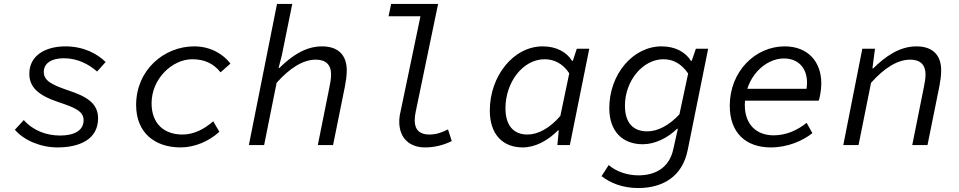

<svg xmlns="http://www.w3.org/2000/svg" viewBox="-20 -732 4840 969"><path d="M270 12C384 12 475 -30 475 -135C475 -214 412 -247 321 -277C243 -304 201 -324 201 -369C201 -412 239 -438 302 -438C374 -438 430 -406 470 -371L513 -419C472 -460 403 -498 310 -498C211 -498 128 -453 128 -360C128 -292 173 -251 274 -217C355 -190 402 -172 402 -125C402 -72 352 -48 284 -48C214 -48 147 -73 100 -126L55 -77C102 -23 186 12 270 12Z M891 12C964 12 1036 -20 1087 -67L1056 -120C1011 -80 958 -53 901 -53C811 -53 745 -105 745 -211C745 -335 850 -433 950 -433C1013 -433 1058 -411 1093 -367L1143 -411C1108 -457 1045 -498 960 -498C808 -498 667 -379 667 -202C667 -60 764 12 891 12Z M1236 0H1313L1376 -314C1442 -388 1509 -431 1574 -431C1624 -431 1651 -405 1651 -357C1651 -335 1647 -314 1642 -289L1584 0H1661L1721 -297C1726 -324 1730 -349 1730 -377C1730 -450 1691 -498 1605 -498C1520 -498 1450 -448 1390 -389H1386L1402 -451L1455 -712H1378L1236 0Z M2125 12C2173 12 2217 1 2260 -20L2241 -79C2206 -61 2178 -53 2146 -53C2102 -53 2073 -74 2073 -124C2073 -139 2075 -154 2078 -168L2191 -712H1954L1941 -650H2102L2002 -171C1997 -151 1995 -134 1995 -118C1995 -32 2050 12 2125 12Z M2618 12C2681 12 2745 -22 2796 -74H2800L2793 0H2856L2954 -486H2891L2871 -425H2867C2840 -469 2788 -498 2719 -498C2571 -498 2452 -348 2452 -174C2452 -53 2518 12 2618 12ZM2642 -53C2575 -53 2531 -95 2531 -186C2531 -316 2618 -433 2729 -433C2774 -433 2820 -413 2853 -362L2808 -147C2755 -85 2695 -53 2642 -53Z M3201 217C3323 217 3424 161 3451 24L3554 -486H3492L3471 -425H3467C3440 -469 3388 -498 3319 -498C3174 -498 3055 -357 3055 -186C3055 -70 3121 -4 3224 -4C3286 -4 3350 -36 3397 -82H3401L3378 21C3358 114 3288 153 3202 153C3148 153 3091 135 3052 101L3016 157C3060 191 3121 217 3201 217ZM3247 -69C3177 -69 3134 -110 3134 -199C3134 -324 3224 -433 3328 -433C3376 -433 3418 -412 3453 -361L3409 -155C3358 -100 3300 -69 3247 -69Z M3870 12C3955 12 4031 -21 4080 -60L4051 -112C4006 -76 3949 -49 3885 -49C3797 -49 3739 -104 3739 -202C3739 -343 3842 -437 3936 -437C4008 -437 4053 -390 4053 -314C4053 -299 4051 -283 4047 -269L4079 -284H3732L3722 -224H4112C4117 -237 4125 -277 4125 -311C4125 -419 4059 -498 3940 -498C3793 -498 3663 -373 3663 -198C3663 -62 3744 12 3870 12Z M4236 0H4313L4376 -314C4442 -388 4509 -431 4574 -431C4624 -431 4651 -405 4651 -357C4651 -335 4647 -314 4642 -289L4584 0H4661L4721 -297C4726 -324 4730 -349 4730 -377C4730 -450 4691 -498 4605 -498C4518 -498 4446 -445 4387 -387H4383L4396 -486H4332L4236 0Z"/></svg>

Font: Source Code Variable
Style: Italic
Weight: 400
Italic angle: -11°
Monospace: yes
Designer: Paul D. Hunt, Teo Tuominen
Foundry: Adobe Systems Incorporated
Version: Version 1.005;PS 1.0;hotconv 16.6.54;makeotf.lib2.5.65590